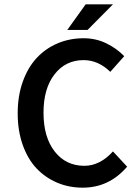

<svg xmlns="http://www.w3.org/2000/svg" viewBox="-20 -847 640 879"><path d="M288.1 -710 372.1 -827.1H497.1L380.9 -710ZM358.9 12.2Q295.9 12.2 241.7 -10.7Q187.5 -33.7 147.2 -76.2Q106.9 -118.7 84 -183.6Q61 -248.5 61 -328.1Q61 -407.2 84 -472.2Q106.9 -537.1 147.2 -580.8Q187.5 -624.5 242.9 -648.2Q298.3 -671.9 362.8 -671.9Q418.9 -671.9 466.6 -648.7Q514.2 -625.5 548.8 -589.8L484.9 -518.1Q429.7 -571.8 362.8 -571.8Q280.3 -571.8 229.7 -506.8Q179.2 -441.9 179.2 -331.1Q179.2 -218.8 230.5 -153.3Q281.7 -87.9 366.2 -87.9Q437.5 -87.9 497.1 -153.8L562 -84Q479.5 12.2 358.9 12.2Z"/></svg>

Font: Office Code Pro Medium
Style: Regular
Weight: 500
Designer: Nathan Rutzky & Paul D. Hunt
Foundry: Adobe Systems Incorporated
Version: Version 1.004;PS 001.004;hotconv 1.0.70;makeotf.lib2.5.58329